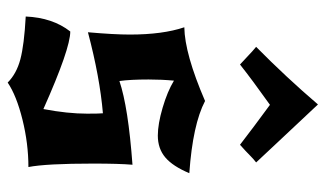

<svg xmlns="http://www.w3.org/2000/svg" viewBox="-194 -624 848 500"><g transform="rotate(90 230.0 -374.0)"><path d="M190 -403Q187 -371 187 -337Q187 -289 191 -261Q259 -284 409 -295Q406 -260 406 -193Q406 -70 415 -24Q354 -24 291.5 -8.5Q229 7 195 30Q172 7 134.5 -3Q97 -13 23 -17Q26 -87 62 -133Q107 -133 264 -63Q276 -126 276 -177Q276 -209 275 -218Q181 -210 64 -179Q70 -247 70 -288Q70 -374 51 -430Q120 -431 243 -484Q304 -452 431 -443Q413 -400 390 -380.5Q367 -361 333 -361Q303 -361 260.5 -373.5Q218 -386 190 -403ZM403 -617Q394 -610 387.5 -603.5Q381 -597 373 -589.5Q365 -582 357 -575Q313 -609 253 -653Q187 -606 148 -575Q139 -583 126 -595.5Q113 -608 102 -617Q181 -695 252 -778Q304 -723 352 -671.5Q400 -620 403 -617Z"/></g></svg>

Font: NewRocker
Style: Regular
Weight: 400
Designer: Pablo Impallari, Brenda Gallo, Rodrigo Fuenzalida
Foundry: Pablo Impallari, Brenda Gallo, Rodrigo Fuenzalida
Version: Version 1.000